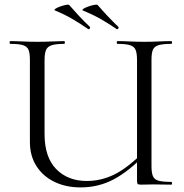

<svg xmlns="http://www.w3.org/2000/svg" viewBox="-20 -804 803 836"><path d="M576.6 -542Q576.6 -571 570.8 -586Q565 -601 546.8 -607Q528.6 -613 491.2 -613Q488.4 -613 488.4 -619Q488.4 -625 491.2 -625Q514.8 -625 544.7 -623.5Q574.6 -622 608.6 -622Q641.4 -622 671.9 -623.5Q702.4 -625 726 -625Q729 -625 729 -619Q729 -613 726 -613Q689.6 -613 670.9 -607.5Q652.2 -602 645.9 -587.5Q639.6 -573 639.6 -544V-81Q639.6 -52 645.9 -37Q652.2 -22 670.9 -17Q689.6 -12 726 -12Q729 -12 729 -6Q729 0 726 0Q706.4 0 687.4 -0.5Q668.4 -1 646.6 -1Q631 -1 620.1 -0.5Q609.2 0 594.8 0Q582.8 0 579.7 -3Q576.6 -6 576.6 -19ZM615.6 -134.6Q540.8 -57.8 474.8 -22.9Q408.8 12 330.6 12Q267.2 12 217.4 -12Q167.6 -36 138.9 -80.5Q110.2 -125 110.2 -186V-544Q110.2 -573 104 -587.5Q97.8 -602 79.6 -607.5Q61.4 -613 24.8 -613Q21.8 -613 21.8 -619Q21.8 -625 24.8 -625Q48.4 -625 78.4 -623.5Q108.4 -622 141.2 -622Q176.8 -622 206.9 -623.5Q237 -625 259.6 -625Q262.4 -625 262.4 -619Q262.4 -613 259.6 -613Q223.2 -613 204.9 -607Q186.6 -601 180.3 -586Q174 -571 174 -542V-221Q174 -119.6 224.7 -67.8Q275.4 -16 358 -16Q420.4 -16 477.7 -44.2Q535 -72.4 605.6 -142.6ZM487.6 -677.6Q491.8 -674.8 494.8 -679.6Q497.8 -684.4 495.6 -686.8Q469.8 -711.6 448 -734.8Q426.2 -758 405.6 -781.8Q402.8 -785.2 390.7 -782.9Q378.6 -780.6 365.1 -775.9Q351.6 -771.2 343.6 -766Q335.6 -760.8 341.2 -758.4Q385 -740.2 418.7 -721Q452.4 -701.8 487.6 -677.6ZM363.6 -677.6Q367.8 -674.8 370.7 -679.6Q373.6 -684.4 371.6 -686.8Q345.6 -711.4 324 -734.7Q302.4 -758 281.6 -781.8Q278.8 -785.2 267.5 -782.9Q256.2 -780.6 242.7 -775.9Q229.2 -771.2 221.6 -766Q214 -760.8 219.6 -758.4Q261.8 -741 295.1 -721.4Q328.4 -701.8 363.6 -677.6Z"/></svg>

Font: Cormorant Infant Light
Style: Regular
Weight: 300
Designer: Christian Thalmann (Catharsis Fonts)
Foundry: Catharsis Fonts
Version: Version 4.001